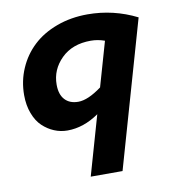

<svg xmlns="http://www.w3.org/2000/svg" viewBox="-81 -561 776 862"><g transform="rotate(-10 307.0 -130.0)"><path d="M263.2 230 340.8 -41Q270.5 7.8 196.8 7.8Q165.5 7.8 136.7 -4.2Q107.9 -16.1 84.2 -38.6Q60.5 -61 46.4 -98.4Q32.2 -135.7 32.2 -182.1Q32.2 -246.6 56.9 -303.2Q81.5 -359.9 125.5 -401.1Q169.4 -442.4 234.1 -466.3Q298.8 -490.2 375 -490.2Q493.2 -490.2 599.1 -437L408.2 230ZM184.1 -203.1Q184.1 -158.2 206.1 -134.5Q228 -110.8 267.1 -110.8Q311 -110.8 374 -157.2L432.1 -359.9Q400.9 -371.1 369.1 -371.1Q284.7 -371.1 234.4 -321.3Q184.1 -271.5 184.1 -203.1Z"/></g></svg>

Font: IntelOne Mono Bold
Style: Italic
Weight: 700
Italic angle: -16°
Designer: Fred Shallcrass
Foundry: Frere-Jones Type LLC
Version: Version 1.200;hotconv 1.1.0;makeotfexe 2.6.0;FJTRelease1.2